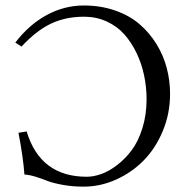

<svg xmlns="http://www.w3.org/2000/svg" viewBox="-20 -679 686 710"><path d="M290 -658.7Q352.5 -658.7 405.8 -640.1Q459 -621.6 495.8 -589.8Q532.7 -558.1 558.6 -516.1Q584.5 -474.1 596.7 -427.2Q608.9 -380.4 608.9 -331.5Q608.9 -259.8 582.3 -195.3Q555.7 -130.9 511.5 -85.9Q467.3 -41 409.2 -14.9Q351.1 11.2 289.6 11.2Q248 11.2 211.9 4.6Q175.8 -2 155.5 -10Q135.3 -18.1 111.8 -25.4Q88.4 -32.7 70.3 -33.7Q65.9 -96.2 48.3 -188L78.6 -192.9Q128.9 -25.4 300.8 -25.4Q325.7 -25.4 354.2 -35.4Q382.8 -45.4 412.8 -68.4Q442.9 -91.3 467 -123.5Q491.2 -155.8 506.6 -205.1Q522 -254.4 522 -312.5Q522 -356.9 512.9 -400.1Q503.9 -443.4 485.1 -482.7Q466.3 -522 439.7 -552Q413.1 -582 374.5 -599.6Q335.9 -617.2 291 -617.2Q221.7 -617.2 167.5 -591.1Q113.3 -564.9 59.6 -506.8L36.6 -521.5Q87.4 -587.9 152.6 -623.3Q217.8 -658.7 290 -658.7Z"/></svg>

Font: Libertinage
Style: l
Weight: 400
Designer: OSP
Foundry: OSP
Version: Version 1.0; 2008; OFL relea